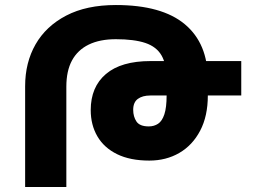

<svg xmlns="http://www.w3.org/2000/svg" viewBox="-20 -744 1009 764"><path d="M80 0V-401Q80 -495 121.5 -567.5Q163 -640 243.5 -682Q324 -724 441 -724Q624 -724 715.5 -647.5Q807 -571 807 -428H643Q643 -488 623 -523Q603 -558 558.5 -573Q514 -588 441 -588Q377 -588 333 -566.5Q289 -545 266.5 -503.5Q244 -462 244 -399V0ZM940 -501V-364H807Q807 -282 776.5 -224Q746 -166 693.5 -135.5Q641 -105 574 -105Q498 -105 446 -130.5Q394 -156 367.5 -201.5Q341 -247 341 -306Q341 -398 401.5 -449.5Q462 -501 579 -501ZM643 -364H578Q547 -364 528.5 -350.5Q510 -337 510 -307Q510 -280 523 -260.5Q536 -241 572 -241Q593 -241 609 -251.5Q625 -262 634 -289Q643 -316 643 -364Z"/></svg>

Font: Noto Sans Armenian ExtraBold
Style: Regular
Weight: 800
Version: Version 2.007